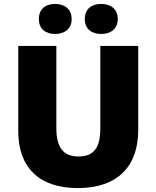

<svg xmlns="http://www.w3.org/2000/svg" viewBox="-20 -948 797 978"><path d="M178 -851C178 -799 214 -775 261 -775C306 -775 345 -799 345 -851C345 -904 306 -928 261 -928C214 -928 178 -904 178 -851ZM412 -851C412 -799 448 -775 496 -775C541 -775 580 -799 580 -851C580 -904 541 -928 496 -928C448 -928 412 -904 412 -851ZM684 -284V-714H491V-296C491 -194 458 -151 379 -151C305 -151 267 -194 267 -295V-714H73V-280C73 -95 179 10 376 10C582 10 684 -104 684 -284Z"/></svg>

Font: Noto Sans Lao UI Blk
Style: Regular
Weight: 900
Designer: Monotype Design Team
Foundry: Monotype Imaging Inc.
Version: Version 2.000